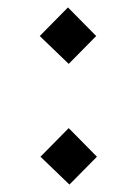

<svg xmlns="http://www.w3.org/2000/svg" viewBox="-20 -488 361 517"><path d="M165 -316 87 -391 163 -468 239 -391ZM167 9 89 -66 165 -143 241 -66Z"/></svg>

Font: Narnoor
Style: Regular
Weight: 400
Designer: S. Sridhar Murthy
Foundry: SIL International
Version: Version 3.000